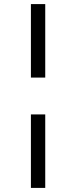

<svg xmlns="http://www.w3.org/2000/svg" viewBox="-20 -780 372 938"><path d="M131 -221H201V138H131ZM131 -760H201V-401H131Z"/></svg>

Font: IBM Plex Serif Medm
Style: Regular
Weight: 500
Designer: Mike Abbink, Paul van der Laan, Pieter van Rosmalen
Foundry: Bold Monday
Version: Version 3.001